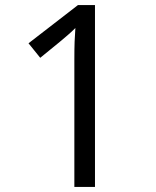

<svg xmlns="http://www.w3.org/2000/svg" viewBox="-20 -734 612 754"><path d="M353 0H272V-501Q272 -544 273 -570Q274 -596 276 -624Q260 -608 247 -597Q234 -586 214 -569L138 -507L92 -564L286 -714H353Z"/></svg>

Font: sinhala115
Style: Regular
Weight: 400
Designer: Jelle Bosma - Monotype Design Team
Foundry: Monotype Imaging Inc.
Version: Version 2.006